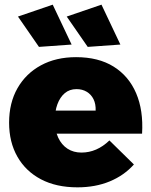

<svg xmlns="http://www.w3.org/2000/svg" viewBox="-20 -796 649 823"><path d="M390 -322Q391 -350 381 -370.5Q371 -391 352 -402.5Q333 -414 308 -414Q278 -414 257.5 -396.5Q237 -379 226 -349Q215 -319 215 -281Q215 -237 229.5 -206Q244 -175 269.5 -158.5Q295 -142 329 -142Q395 -142 449 -194L554 -91Q512 -44 450.5 -18.5Q389 7 312 7Q221 7 155.5 -27.5Q90 -62 54.5 -124.5Q19 -187 19 -270Q19 -355 55 -418Q91 -481 155.5 -516Q220 -551 306 -551Q402 -551 467 -510.5Q532 -470 563.5 -396.5Q595 -323 589 -223H188V-322ZM415 -776 496 -605 356 -595 266 -725ZM206 -776 287 -605 147 -595 57 -725Z"/></svg>

Font: Alexandria ExtraBold
Style: Regular
Weight: 800
Designer: Mohamed Gaber
Foundry: Kief Type Foundry
Version: Version 5.100